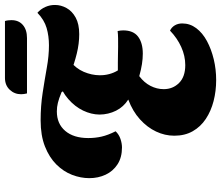

<svg xmlns="http://www.w3.org/2000/svg" viewBox="-80 -812 912 793"><g transform="rotate(-90 376.5 -415.0)"><path d="M442.7 21.3Q397.7 21.3 356.2 10.7Q314.7 0 282.3 -21.5Q250 -43 231.5 -75.5Q213 -108 213 -151.7Q213 -190.3 230.2 -226.8Q247.3 -263.3 280.7 -293.5Q314 -323.7 362.3 -341.7Q332 -361 316.3 -392.3Q300.7 -423.7 300.3 -460.3Q300.7 -494.7 316.8 -528.3Q333 -562 364.2 -589.3Q395.3 -616.7 439.3 -631L521.7 -583Q490.7 -558 476.8 -525.5Q463 -493 462.7 -460.3Q462.3 -440 467.5 -420.5Q472.7 -401 482.7 -384.7Q498 -384.7 515.7 -384.7Q533.3 -384.7 550.5 -384.2Q567.7 -383.7 579.7 -383.7Q597.3 -383.7 615 -383.8Q632.7 -384 645.3 -385.7Q646.7 -379.7 647.3 -373.8Q648 -368 648 -362.7Q648 -320.7 622.2 -301.2Q596.3 -281.7 552 -281.7Q531 -281.7 508.7 -285.2Q486.3 -288.7 459 -296.3Q432.3 -276.3 418.8 -250Q405.3 -223.7 405.3 -195.3Q405.3 -157.7 430.8 -132Q456.3 -106.3 504.7 -106.3Q542.7 -106.3 579.5 -123Q616.3 -139.7 647 -169.3Q660.7 -163 668.7 -149.7Q676.7 -136.3 676.7 -118.7Q676.7 -87 657.2 -61Q637.7 -35 604 -16.8Q570.3 1.3 528.8 11.3Q487.3 21.3 442.7 21.3ZM164.7 -367.7Q123 -367.7 94.7 -386.2Q66.3 -404.7 52 -435.3Q37.7 -466 37.7 -502.7Q37.7 -538 51.3 -573.7Q65 -609.3 94.2 -638.7Q123.3 -668 168.5 -685.8Q213.7 -703.7 276.3 -703.7Q336.3 -703.7 390.3 -695.3Q444.3 -687 493.5 -678.2Q542.7 -669.3 586.3 -669.3Q624.7 -669.3 658 -679Q691.3 -688.7 720.7 -717Q736 -703.7 744.7 -684.3Q753.3 -665 753 -644Q753 -619.7 740.3 -596.7Q727.7 -573.7 701 -559Q674.3 -544.3 632.3 -544.3Q593.3 -544.3 552.5 -554.3Q511.7 -564.3 472.2 -579.7Q432.7 -595 396.3 -611.3L393.3 -617Q367 -628 349.3 -632.3Q331.7 -636.7 313.3 -636.7Q262.3 -636.7 232.8 -602Q203.3 -567.3 203.3 -507Q203.3 -478.3 209.3 -452Q215.3 -425.7 231.3 -394Q218 -380 199.3 -373.8Q180.7 -367.7 164.7 -367.7ZM387.7 -760Q386 -766.3 385.2 -772.3Q384.3 -778.3 384.3 -784.3Q384.3 -811.7 402.8 -831.3Q421.3 -851 451.7 -851H686.7Q688.7 -844.7 689.5 -837.8Q690.3 -831 690.3 -824Q690.3 -794.3 670.5 -777.2Q650.7 -760 616.3 -760Z"/></g></svg>

Font: Sansita Swashed Light
Style: Regular
Weight: 300
Designer: Pablo Cosgaya
Foundry: Omnibus-Type
Version: Version 1.003